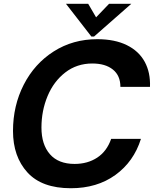

<svg xmlns="http://www.w3.org/2000/svg" viewBox="-20 -985 816 1019"><path d="M49 -290Q49 -424 106 -535.5Q163 -647 265 -712Q367 -777 496 -777Q589 -777 653 -745.5Q717 -714 748 -657Q779 -600 776 -524H619Q619 -584 579 -616Q539 -648 470 -648Q388 -648 326.5 -600.5Q265 -553 232.5 -475Q200 -397 200 -308Q200 -218 245 -166.5Q290 -115 376 -115Q445 -115 496 -148.5Q547 -182 570 -248H728Q690 -127 592.5 -56.5Q495 14 356 14Q202 14 125.5 -70Q49 -154 49 -290ZM479 -791H465L330 -965H448L490 -893L559 -965H677Z"/></svg>

Font: Open Sauce One
Style: Bold Italic
Weight: 700
Italic angle: -10°
Designer: Alfredo Marco Pradil
Foundry: Creative Sauce Fz LLC
Version: Version 1.477